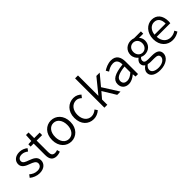

<svg xmlns="http://www.w3.org/2000/svg" viewBox="200 -2115 3685 3685"><g transform="rotate(-45 2042.5 -272.5)"><path d="M233 13C358 13 426 -59 426 -145C426 -248 338 -279 259 -310C197 -332 137 -353 137 -407C137 -451 170 -489 242 -489C291 -489 330 -468 367 -441L406 -494C365 -527 306 -554 242 -554C126 -554 59 -487 59 -403C59 -311 145 -275 222 -247C283 -225 348 -199 348 -141C348 -91 311 -51 236 -51C168 -51 120 -77 73 -116L32 -61C83 -19 156 13 233 13Z M700 13C730 13 766 3 796 -7L780 -68C762 -61 737 -54 717 -54C652 -54 632 -94 632 -160V-473H781V-540H632V-693H563L554 -540L469 -535V-473H551V-163C551 -57 587 13 700 13Z M1096 13C1228 13 1345 -91 1345 -269C1345 -450 1228 -554 1096 -554C964 -554 848 -450 848 -269C848 -91 964 13 1096 13ZM1096 -55C999 -55 932 -141 932 -269C932 -398 999 -485 1096 -485C1193 -485 1261 -398 1261 -269C1261 -141 1193 -55 1096 -55Z M1701 13C1767 13 1827 -13 1875 -56L1839 -110C1805 -80 1759 -55 1708 -55C1604 -55 1534 -141 1534 -269C1534 -398 1609 -485 1710 -485C1755 -485 1790 -465 1822 -435L1865 -489C1827 -524 1778 -554 1707 -554C1570 -554 1450 -450 1450 -269C1450 -91 1559 13 1701 13Z M1998 0H2077V-143L2183 -267L2346 0H2435L2230 -324L2410 -540H2320L2080 -245H2077V-796H1998Z M2652 13C2720 13 2782 -22 2834 -66H2837L2844 0H2911V-335C2911 -465 2859 -554 2728 -554C2641 -554 2565 -514 2518 -483L2551 -426C2592 -455 2650 -486 2715 -486C2808 -486 2831 -414 2830 -341C2598 -315 2495 -257 2495 -139C2495 -41 2563 13 2652 13ZM2674 -53C2619 -53 2574 -79 2574 -144C2574 -218 2639 -264 2830 -286V-128C2775 -79 2729 -53 2674 -53Z M3269 251C3433 251 3538 164 3538 66C3538 -23 3476 -62 3352 -62H3244C3170 -62 3148 -88 3148 -123C3148 -154 3164 -174 3184 -191C3209 -178 3240 -171 3267 -171C3376 -171 3462 -245 3462 -360C3462 -409 3442 -451 3415 -477H3529V-540H3342C3323 -547 3297 -554 3267 -554C3158 -554 3067 -478 3067 -361C3067 -297 3102 -244 3137 -216V-212C3110 -192 3077 -157 3077 -112C3077 -69 3098 -40 3126 -23V-19C3076 14 3046 59 3046 105C3046 198 3136 251 3269 251ZM3267 -227C3202 -227 3146 -280 3146 -361C3146 -444 3200 -493 3267 -493C3333 -493 3388 -443 3388 -361C3388 -280 3332 -227 3267 -227ZM3280 194C3178 194 3118 155 3118 95C3118 62 3136 27 3177 -2C3202 4 3229 7 3246 7H3345C3419 7 3458 25 3458 78C3458 136 3388 194 3280 194Z M3845 13C3920 13 3975 -12 4022 -42L3992 -96C3952 -69 3908 -52 3855 -52C3747 -52 3675 -132 3670 -252H4039C4042 -265 4043 -283 4043 -301C4043 -457 3965 -554 3830 -554C3706 -554 3589 -445 3589 -269C3589 -92 3703 13 3845 13ZM3669 -311C3680 -423 3751 -488 3831 -488C3919 -488 3971 -427 3971 -311Z"/></g></svg>

Font: Noto Sans CJK JP DemiLight
Style: Regular
Weight: 350
Designer: Ryoko NISHIZUKA (kana & ideographs); Paul D. Hunt (Latin, Greek & Cyrillic); Wenlong ZHANG (bopomofo); Sandoll Communica
Foundry: Adobe Systems Incorporated
Version: Version 1.004;PS 1.004;hotconv 1.0.82;makeotf.lib2.5.63406